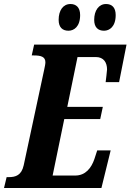

<svg xmlns="http://www.w3.org/2000/svg" viewBox="-40 -936 650 956"><path d="M478 -783C505 -783 536 -803 536 -861C536 -899 517 -916 488 -916C452 -916 429 -884 429 -837C429 -800 448 -783 478 -783ZM301 -783C328 -783 359 -803 359 -861C359 -899 339 -916 311 -916C274 -916 252 -884 252 -837C252 -800 271 -783 301 -783ZM-20 0H465L511 -187H444L430 -144C415 -100 386 -62 335 -62H222L280 -343H459L472 -404H295L346 -652H437C477 -652 493 -624 493 -590C493 -582 487 -536 486 -527H553L590 -714H130L118 -660H128C163 -660 186 -654 186 -626C186 -617 183 -603 180 -589L78 -113C67 -63 38 -54 3 -54H-7Z"/></svg>

Font: Noto Serif Condensed Extra
Style: Italic
Weight: 800
Width: 3
Italic angle: -12°
Designer: Monotype Design Team
Foundry: Monotype Imaging Inc.
Version: Version 1.901